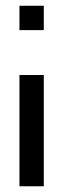

<svg xmlns="http://www.w3.org/2000/svg" viewBox="-20 -650 223 670"><path d="M47.9 -629.9H132.8V-544.9H47.9ZM132.8 -388.2V0H47.9V-388.2Z"/></svg>

Font: Fibel Vienna LRS
Style: Regular
Weight: 400
Designer: Peter Wiegel
Foundry: Peter Wioegel
Version: Version 000.000